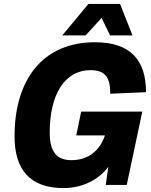

<svg xmlns="http://www.w3.org/2000/svg" viewBox="-20 -941 768 977"><path d="M297 -761H416L497 -850L540 -761H654L591 -921H430ZM303 16C399 16 482 -26 531 -92L518 0H625L704 -373H393L368 -252H514C488 -175 430 -126 344 -126C273 -126 233 -163 233 -267C233 -457 307 -584 441 -584C520 -584 541 -542 541 -464L723 -472C723 -634 645 -726 463 -726C198 -726 54 -536 54 -248C54 -78 132 16 303 16Z"/></svg>

Font: Geist ExtraBold
Style: Italic
Weight: 800
Italic angle: -12°
Designer: Basement.studio, Andrés Briganti, Mateo Zaragoza
Foundry: Basement.studio, Vercel, Andrés Briganti, Guido Ferreyra, Mateo Zaragoza
Version: Version 1.500